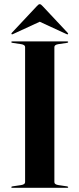

<svg xmlns="http://www.w3.org/2000/svg" viewBox="-20 -898 380 918"><path d="M240 -27Q240 -16 259.5 -13L300 -7Q306 -6 306 -3Q306 0 301 0H39Q34 0 34 -3Q34 -6 40 -7L80.5 -13Q100 -16 100 -27V-673Q100 -684 80.5 -687L40 -693Q34 -694 34 -697Q34 -700 39 -700H301Q306 -700 306 -697Q306 -694 300 -693L259.5 -687Q240 -684 240 -673ZM43 -735.5Q38 -732.5 35.5 -734.5Q33 -737 36.5 -741L156.5 -869Q164 -878 170 -878Q176 -878 183.5 -869L303.5 -741Q307.5 -736.5 304.5 -734.5Q302.5 -732.5 297 -735.5L170 -794Z"/></svg>

Font: Fraunces 144pt SemiBold
Style: Regular
Weight: 600
Version: Version 1.000;[0bf87f6ff]